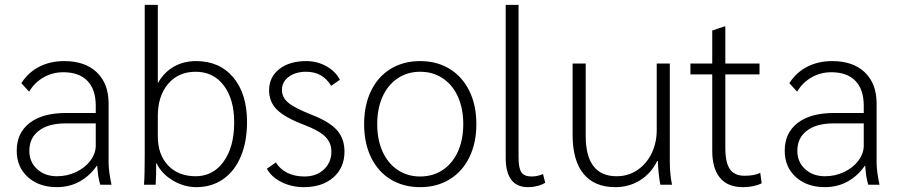

<svg xmlns="http://www.w3.org/2000/svg" viewBox="-20 -762 3714 792"><path d="M49 -140Q49 -214 102.5 -255Q156 -296 253 -296H375V-326Q375 -393 340.5 -428.5Q306 -464 241 -464Q197 -464 160 -443Q123 -422 100 -384L68 -419Q96 -463 141.5 -486.5Q187 -510 245 -510Q331 -510 379.5 -463.5Q428 -417 428 -335V-91Q428 -56 440 0H394Q385 -22 381 -78H379Q350 -36 308 -13Q266 10 215 10Q141 10 95 -31.5Q49 -73 49 -140ZM375 -162V-253H250Q180 -253 140.5 -223Q101 -193 101 -140Q101 -94 133 -64.5Q165 -35 215 -35Q257 -35 294 -52.5Q331 -70 353 -99.5Q375 -129 375 -162Z M626 -88H624Q625 -44 622 0H574Q577 -38 577 -122V-742H631V-422H633Q658 -465 698 -487.5Q738 -510 789 -510Q886 -510 942.5 -442.5Q999 -375 999 -259Q999 -178 973.5 -117Q948 -56 900.5 -23Q853 10 790 10Q739 10 693 -17.5Q647 -45 626 -88ZM946 -257Q946 -353 903 -409.5Q860 -466 787 -466Q716 -466 673.5 -416Q631 -366 631 -283V-200Q631 -124 673.5 -79.5Q716 -35 787 -35Q859 -35 902.5 -95.5Q946 -156 946 -257Z M1081 -66 1118 -92Q1135 -64 1165.5 -49Q1196 -34 1236 -34Q1285 -34 1316 -63Q1347 -92 1347 -137Q1347 -173 1322 -198Q1297 -223 1237 -246Q1155 -277 1122.5 -309.5Q1090 -342 1090 -389Q1090 -444 1132 -477Q1174 -510 1243 -510Q1288 -510 1326 -489Q1364 -468 1382 -433L1346 -408Q1311 -466 1243 -466Q1199 -466 1171 -445Q1143 -424 1143 -391Q1143 -360 1169.5 -338Q1196 -316 1267 -288Q1339 -260 1370 -225Q1401 -190 1401 -137Q1401 -70 1355 -30Q1309 10 1233 10Q1183 10 1141 -11Q1099 -32 1081 -66Z M1482 -250Q1482 -328 1510.5 -387Q1539 -446 1591.5 -478Q1644 -510 1713 -510Q1782 -510 1834.5 -478Q1887 -446 1916 -387Q1945 -328 1945 -250Q1945 -172 1916 -113Q1887 -54 1834.5 -22Q1782 10 1713 10Q1644 10 1591.5 -22Q1539 -54 1510.5 -113Q1482 -172 1482 -250ZM1891 -250Q1891 -314 1869 -363Q1847 -412 1806.5 -439Q1766 -466 1713 -466Q1661 -466 1620.5 -439Q1580 -412 1558 -363Q1536 -314 1536 -250Q1536 -186 1558 -137Q1580 -88 1620.5 -61Q1661 -34 1713 -34Q1766 -34 1806.5 -61Q1847 -88 1869 -137Q1891 -186 1891 -250Z M2066 -112V-742H2119V-113Q2119 -68 2131 -51Q2143 -34 2173 -34Q2196 -34 2220 -44L2229 -8Q2198 10 2158 10Q2066 10 2066 -112Z M2342 -206V-500H2396V-202Q2396 -35 2524 -35Q2571 -35 2608.5 -60Q2646 -85 2667.5 -128.5Q2689 -172 2689 -226V-500H2743V-95Q2743 -45 2752 0H2704Q2695 -46 2694 -98H2691Q2666 -47 2620.5 -18.5Q2575 10 2518 10Q2432 10 2387 -45Q2342 -100 2342 -206Z M2918 -140V-455H2828V-500H2918V-636L2968 -653H2972V-500H3113V-455H2972V-151Q2972 -91 2991 -64Q3010 -37 3051 -37Q3092 -37 3116 -49L3122 -6Q3090 10 3044 10Q2982 10 2950 -28.5Q2918 -67 2918 -140Z M3217 -140Q3217 -214 3270.5 -255Q3324 -296 3421 -296H3543V-326Q3543 -393 3508.5 -428.5Q3474 -464 3409 -464Q3365 -464 3328 -443Q3291 -422 3268 -384L3236 -419Q3264 -463 3309.5 -486.5Q3355 -510 3413 -510Q3499 -510 3547.5 -463.5Q3596 -417 3596 -335V-91Q3596 -56 3608 0H3562Q3553 -22 3549 -78H3547Q3518 -36 3476 -13Q3434 10 3383 10Q3309 10 3263 -31.5Q3217 -73 3217 -140ZM3543 -162V-253H3418Q3348 -253 3308.5 -223Q3269 -193 3269 -140Q3269 -94 3301 -64.5Q3333 -35 3383 -35Q3425 -35 3462 -52.5Q3499 -70 3521 -99.5Q3543 -129 3543 -162Z"/></svg>

Font: Sarabun ExtraLight
Style: Regular
Weight: 275
Designer: Suppakit Chalermlarp | Katatrad Co.,Ltd.
Foundry: Cadson Demak Co.,Ltd.
Version: Version 1.000; ttfautohint (v1.6)